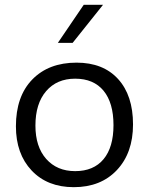

<svg xmlns="http://www.w3.org/2000/svg" viewBox="-20 -775 626 807"><path d="M290 11.7Q179.2 11.7 113 -58.3Q46.9 -128.4 46.9 -244.1Q46.9 -370.1 115.7 -440.9Q184.6 -511.7 301.8 -511.7Q413.6 -511.7 476.3 -442.9Q539.1 -374 539.1 -252Q539.1 -132.3 471.4 -60.3Q403.8 11.7 290 11.7ZM295.9 -444.3Q218.8 -444.3 173.8 -391.8Q128.9 -339.4 128.9 -247.1Q128.9 -158.2 174.3 -106.9Q219.7 -55.7 295.9 -55.7Q373.5 -55.7 415.3 -106Q457 -156.2 457 -249Q457 -342.8 415.3 -393.6Q373.5 -444.3 295.9 -444.3ZM413.1 -754.9 285.2 -594.7H223.1L332 -754.9Z"/></svg>

Font: Segoe UI Historic
Style: Regular
Weight: 400
Foundry: Microsoft Corporation
Version: Version 1.03